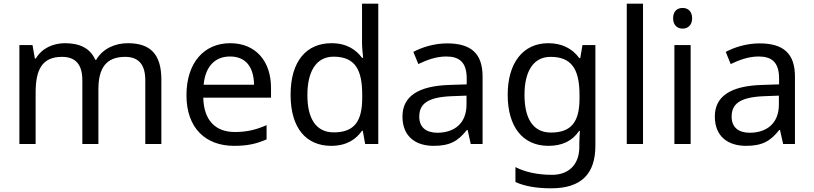

<svg xmlns="http://www.w3.org/2000/svg" viewBox="-20 -780 4407 1040"><path d="M673 -546C603 -546 537 -517 501 -456H496C470 -517 414 -546 332 -546C268 -546 207 -519 174 -463H169L156 -536H85V0H173V-278C173 -403 208 -472 316 -472C391 -472 426 -429 426 -345V0H513V-296C513 -410 554 -472 658 -472C732 -472 767 -429 767 -345V0H854V-349C854 -487 794 -546 673 -546Z M1227 -546C1085 -546 990 -440 990 -264C990 -85 1095 10 1248 10C1321 10 1369 -1 1424 -25V-102C1368 -78 1320 -65 1252 -65C1145 -65 1084 -130 1081 -251H1448V-304C1448 -450 1364 -546 1227 -546ZM1226 -474C1315 -474 1355 -412 1356 -321H1083C1092 -417 1142 -474 1226 -474Z M1774 10C1858 10 1909 -26 1941 -72H1945L1958 0H2029V-760H1941V-546C1941 -526 1945 -484 1947 -467H1941C1908 -511 1858 -546 1775 -546C1642 -546 1554 -451 1554 -267C1554 -83 1641 10 1774 10ZM1788 -63C1692 -63 1645 -137 1645 -265C1645 -392 1692 -473 1787 -473C1906 -473 1942 -399 1942 -266V-250C1942 -125 1901 -63 1788 -63Z M2402 -545C2332 -545 2266 -524 2219 -499L2246 -433C2290 -454 2341 -474 2397 -474C2467 -474 2508 -444 2508 -355V-323L2417 -320C2242 -315 2160 -256 2160 -149C2160 -40 2232 10 2329 10C2419 10 2462 -17 2509 -76H2513L2530 0H2594V-365C2594 -490 2532 -545 2402 -545ZM2428 -259 2507 -262V-214C2507 -110 2439 -61 2349 -61C2291 -61 2251 -88 2251 -148C2251 -216 2294 -254 2428 -259Z M2950 -546C2812 -546 2730 -438 2730 -267C2730 -92 2812 10 2951 10C3024 10 3080 -16 3117 -71H3121C3120 -59 3118 -21 3118 -5V16C3118 110 3062 167 2970 167C2893 167 2823 152 2772 125V206C2823 229 2887 240 2965 240C3129 240 3205 162 3205 9V-536H3135L3123 -465H3118C3078 -520 3020 -546 2950 -546ZM2962 -472C3070 -472 3119 -413 3119 -267V-246C3119 -117 3072 -62 2964 -62C2870 -62 2821 -134 2821 -266C2821 -398 2872 -472 2962 -472Z M3463 0V-760H3375V0Z M3678 -737C3649 -737 3626 -720 3626 -681C3626 -643 3649 -625 3678 -625C3705 -625 3729 -643 3729 -681C3729 -720 3705 -737 3678 -737ZM3721 -536H3633V0H3721Z M4094 -545C4024 -545 3958 -524 3911 -499L3938 -433C3982 -454 4033 -474 4089 -474C4159 -474 4200 -444 4200 -355V-323L4109 -320C3934 -315 3852 -256 3852 -149C3852 -40 3924 10 4021 10C4111 10 4154 -17 4201 -76H4205L4222 0H4286V-365C4286 -490 4224 -545 4094 -545ZM4120 -259 4199 -262V-214C4199 -110 4131 -61 4041 -61C3983 -61 3943 -88 3943 -148C3943 -216 3986 -254 4120 -259Z"/></svg>

Font: Noto Sans Gurmukhi UI
Style: Regular
Weight: 400
Designer: Jelle Bosma - Monotype Design Team
Foundry: Monotype Imaging Inc.
Version: Version 2.004